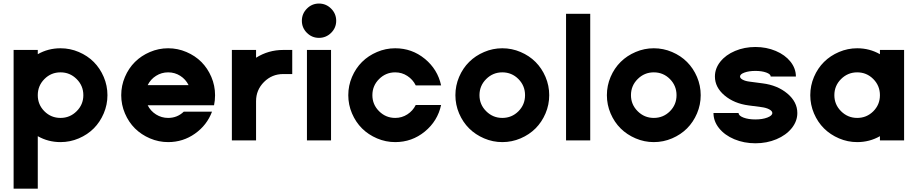

<svg xmlns="http://www.w3.org/2000/svg" viewBox="-20 -811 5301 1109"><path d="M58.6 278.8V-522.5H198.2V-498Q258.3 -532.2 329.6 -532.2Q384.8 -532.2 435.1 -510.7Q485.4 -489.3 521.5 -453.1Q557.6 -417 579.1 -366.7Q600.6 -316.4 600.6 -261.2Q600.6 -206.1 579.1 -155.8Q557.6 -105.5 521.5 -69.3Q485.4 -33.2 435.1 -11.7Q384.8 9.8 329.6 9.8Q258.3 9.8 198.2 -24.4V278.8ZM461.4 -261.2Q461.4 -315.9 422.6 -354.5Q383.8 -393.1 329.6 -393.1Q274.9 -393.1 236.6 -354.5Q198.2 -315.9 198.2 -261.2Q198.2 -206.5 236.6 -168.2Q274.9 -129.9 329.6 -129.9Q383.8 -129.9 422.6 -168.5Q461.4 -207 461.4 -261.2Z M1222.2 -261.2Q1222.2 -231 1216.3 -203.1H833Q849.6 -169.9 881.3 -149.9Q913.1 -129.9 951.2 -129.9Q1003.9 -129.9 1041.5 -166H1204.6Q1175.3 -87.9 1106.2 -39.1Q1037.1 9.8 951.2 9.8Q896.5 9.8 846.2 -11.7Q795.9 -33.2 759.5 -69.3Q723.1 -105.5 701.7 -155.8Q680.2 -206.1 680.2 -261.2Q680.2 -316.4 701.7 -366.7Q723.1 -417 759.5 -453.1Q795.9 -489.3 846.2 -510.7Q896.5 -532.2 951.2 -532.2Q1006.3 -532.2 1056.6 -510.7Q1106.9 -489.3 1143.1 -453.1Q1179.2 -417 1200.7 -366.7Q1222.2 -316.4 1222.2 -261.2ZM951.2 -393.1Q913.1 -393.1 881.3 -373Q849.6 -353 833 -319.3H1069.3Q1052.7 -353 1021.2 -373Q989.7 -393.1 951.2 -393.1Z M1319.3 0V-522.5H1459V-477.5Q1530.3 -522.5 1615.7 -522.5H1668V-383.3H1615.7Q1550.8 -383.3 1504.9 -337.4Q1459 -291.5 1459 -226.6V0Z M1921.9 -690.9Q1921.9 -650.4 1892.6 -621.3Q1863.3 -592.3 1822.3 -592.3Q1781.7 -592.3 1752.7 -621.3Q1723.6 -650.4 1723.6 -690.9Q1723.6 -731.9 1752.7 -761.2Q1781.7 -790.5 1822.3 -790.5Q1863.3 -790.5 1892.6 -761.2Q1921.9 -731.9 1921.9 -690.9ZM1752.9 0V-522.5H1892.1V0Z M2262.7 -129.9Q2301.3 -129.9 2333 -150.4Q2364.7 -170.9 2381.3 -204.6H2527.8Q2507.8 -111.8 2433.6 -51Q2359.4 9.8 2262.7 9.8Q2208 9.8 2157.7 -11.7Q2107.4 -33.2 2071 -69.3Q2034.7 -105.5 2013.2 -155.8Q1991.7 -206.1 1991.7 -261.2Q1991.7 -316.4 2013.2 -366.7Q2034.7 -417 2071 -453.1Q2107.4 -489.3 2157.7 -510.7Q2208 -532.2 2262.7 -532.2Q2359.4 -532.2 2433.6 -471.4Q2507.8 -410.6 2527.8 -317.9H2381.3Q2364.7 -351.6 2333 -372.3Q2301.3 -393.1 2262.7 -393.1Q2208.5 -393.1 2169.7 -354.5Q2130.9 -315.9 2130.9 -261.2Q2130.9 -207 2169.7 -168.5Q2208.5 -129.9 2262.7 -129.9Z M2881.3 9.8Q2826.7 9.8 2776.4 -11.7Q2726.1 -33.2 2689.7 -69.3Q2653.3 -105.5 2631.8 -155.8Q2610.4 -206.1 2610.4 -261.2Q2610.4 -316.4 2631.8 -366.7Q2653.3 -417 2689.7 -453.1Q2726.1 -489.3 2776.4 -510.7Q2826.7 -532.2 2881.3 -532.2Q2936.5 -532.2 2986.8 -510.7Q3037.1 -489.3 3073.2 -453.1Q3109.4 -417 3130.9 -366.7Q3152.3 -316.4 3152.3 -261.2Q3152.3 -206.1 3130.9 -155.8Q3109.4 -105.5 3073.2 -69.3Q3037.1 -33.2 2986.8 -11.7Q2936.5 9.8 2881.3 9.8ZM2881.3 -393.1Q2827.1 -393.1 2788.3 -354.5Q2749.5 -315.9 2749.5 -261.2Q2749.5 -207 2788.3 -168.5Q2827.1 -129.9 2881.3 -129.9Q2936 -129.9 2974.4 -168.2Q3012.7 -206.5 3012.7 -261.2Q3012.7 -315.9 2974.4 -354.5Q2936 -393.1 2881.3 -393.1Z M3249.5 0V-731.4H3389.2V0Z M3756.3 9.8Q3701.7 9.8 3651.4 -11.7Q3601.1 -33.2 3564.7 -69.3Q3528.3 -105.5 3506.8 -155.8Q3485.4 -206.1 3485.4 -261.2Q3485.4 -316.4 3506.8 -366.7Q3528.3 -417 3564.7 -453.1Q3601.1 -489.3 3651.4 -510.7Q3701.7 -532.2 3756.3 -532.2Q3811.5 -532.2 3861.8 -510.7Q3912.1 -489.3 3948.2 -453.1Q3984.4 -417 4005.9 -366.7Q4027.3 -316.4 4027.3 -261.2Q4027.3 -206.1 4005.9 -155.8Q3984.4 -105.5 3948.2 -69.3Q3912.1 -33.2 3861.8 -11.7Q3811.5 9.8 3756.3 9.8ZM3756.3 -393.1Q3702.1 -393.1 3663.3 -354.5Q3624.5 -315.9 3624.5 -261.2Q3624.5 -207 3663.3 -168.5Q3702.1 -129.9 3756.3 -129.9Q3811 -129.9 3849.4 -168.2Q3887.7 -206.5 3887.7 -261.2Q3887.7 -315.9 3849.4 -354.5Q3811 -393.1 3756.3 -393.1Z M4101.1 -158.2H4246.1Q4246.1 -142.6 4274.4 -131.8Q4302.7 -121.1 4343.3 -121.1Q4383.8 -121.1 4412.4 -132.1Q4440.9 -143.1 4440.9 -158.2Q4440.9 -169.9 4423.1 -179.4Q4405.3 -189 4377.4 -192.4L4304.2 -202.1Q4220.7 -212.9 4165 -259.8Q4109.4 -306.6 4109.4 -369.1Q4109.4 -415.5 4140.6 -454.8Q4171.9 -494.1 4225.8 -516.8Q4279.8 -539.6 4343.3 -539.6Q4406.7 -539.6 4460.7 -516.8Q4514.6 -494.1 4545.9 -454.8Q4577.1 -415.5 4577.1 -369.1H4431.6Q4431.6 -382.8 4405.8 -392.1Q4379.9 -401.4 4343.3 -401.4Q4306.6 -401.4 4280.5 -392.1Q4254.4 -382.8 4254.4 -369.1Q4254.4 -358.9 4270 -350.6Q4285.6 -342.3 4310.1 -339.4L4384.3 -329.6Q4470.7 -318.8 4528.1 -270.5Q4585.4 -222.2 4585.4 -158.2Q4585.4 -110.8 4553 -70.6Q4520.5 -30.3 4464.8 -6.8Q4409.2 16.6 4343.3 16.6Q4277.3 16.6 4221.4 -6.8Q4165.5 -30.3 4133.3 -70.6Q4101.1 -110.8 4101.1 -158.2Z M5062.5 0V-24.4Q5002.4 9.8 4931.2 9.8Q4876.5 9.8 4826.2 -11.7Q4775.9 -33.2 4739.5 -69.3Q4703.1 -105.5 4681.6 -155.8Q4660.2 -206.1 4660.2 -261.2Q4660.2 -316.4 4681.6 -366.7Q4703.1 -417 4739.5 -453.1Q4775.9 -489.3 4826.2 -510.7Q4876.5 -532.2 4931.2 -532.2Q5002.4 -532.2 5062.5 -498V-522.5H5202.1V0ZM4931.2 -393.1Q4877 -393.1 4838.1 -354.5Q4799.3 -315.9 4799.3 -261.2Q4799.3 -207 4838.1 -168.5Q4877 -129.9 4931.2 -129.9Q4985.8 -129.9 5024.2 -168.2Q5062.5 -206.5 5062.5 -261.2Q5062.5 -315.9 5024.2 -354.5Q4985.8 -393.1 4931.2 -393.1Z"/></svg>

Font: Basically A Sans Serif
Style: Bold
Weight: 700
Designer: Hyung-Suk Kim
Foundry: Mental Design
Version: 1.000